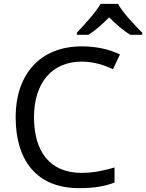

<svg xmlns="http://www.w3.org/2000/svg" viewBox="-20 -964 756 994"><path d="M378 -784H438C473 -806 509 -838 545 -874C581 -838 619 -805 654 -784H716V-795C678 -833 615 -899 591 -944H501C475 -899 415 -834 378 -795ZM389 10C468 10 520 1 573 -19V-97C519 -81 464 -69 402 -69C238 -69 156 -180 156 -357C156 -536 250 -645 403 -645C467 -645 521 -626 565 -606L601 -682C547 -709 477 -724 404 -724C183 -724 61 -574 61 -358C61 -133 170 10 389 10Z"/></svg>

Font: Noto Sans Math
Style: Regular
Weight: 400
Designer: Monotype Design Team, Delve Withrington, Jeff Kellem
Foundry: Monotype Imaging Inc., Delve Fonts LLC
Version: Version 3.000